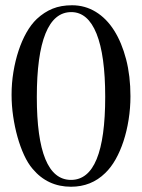

<svg xmlns="http://www.w3.org/2000/svg" viewBox="-20 -696 540 730"><path d="M254 -676Q303 -676 344 -651Q385 -626 414 -580Q443 -534 459.5 -470.5Q476 -407 476 -330Q476 -285 469 -241Q462 -197 449.5 -159Q437 -121 419.5 -90Q402 -59 380 -38Q327 14 250 14Q161 14 104 -54Q86 -75 71.5 -106.5Q57 -138 46.5 -175.5Q36 -213 30 -254Q24 -295 24 -336Q24 -380 31 -422.5Q38 -465 50.5 -503Q63 -541 80.5 -572Q98 -603 120 -624Q148 -650 180 -663Q212 -676 254 -676ZM251 -650Q186 -650 153 -568.5Q120 -487 120 -327Q120 -170 152.5 -91Q185 -12 250 -12Q380 -12 380 -328Q380 -486 347 -568Q314 -650 251 -650Z"/></svg>

Font: Klingon pIqaD vaHbo'
Style: Regular
Weight: 400
Width: 0
Designer: Mike Neff (qa'vaj)
Foundry: Mike Neff and Michael Everson
Version: Version 2.003